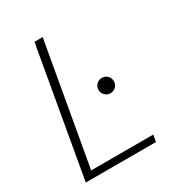

<svg xmlns="http://www.w3.org/2000/svg" viewBox="-169 -805 838 911"><g transform="rotate(-30 250.0 -350.0)"><path d="M34 0 157 -700H202L85 -37H425L419 0ZM348 -308Q331 -308 318.5 -320.5Q306 -333 306 -350Q306 -368 318.5 -380Q331 -392 348 -392Q366 -392 378 -380Q390 -368 390 -350Q390 -333 378 -320.5Q366 -308 348 -308Z"/></g></svg>

Font: DM Sans 17pt ExtraLight
Style: Italic
Weight: 250
Italic angle: -10°
Version: Version 4.004;gftools[0.9.30]